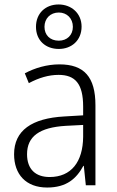

<svg xmlns="http://www.w3.org/2000/svg" viewBox="-20 -829 523 859"><path d="M243 -610C301 -610 345 -649 345 -710C345 -769 300 -809 242 -809C184 -809 141 -770 141 -709C141 -648 184 -610 243 -610ZM243 -647C203 -647 179 -673 179 -709C179 -746 205 -773 243 -773C279 -773 306 -747 306 -709C306 -672 280 -647 243 -647ZM246 -541C190 -541 136 -525 91 -501L109 -457C154 -481 198 -494 242 -494C316 -494 352 -455 352 -352V-313L268 -308C122 -300 43 -245 43 -139C43 -49 96 10 191 10C278 10 322 -30 353 -87H355L364 0H407V-358C407 -485 356 -541 246 -541ZM274 -266 352 -270V-217C351 -105 299 -37 202 -37C139 -37 101 -72 101 -139C101 -219 157 -259 274 -266Z"/></svg>

Font: Noto Sans Malayalam SemiCondensed Light
Style: Regular
Weight: 300
Width: 4
Designer: Jelle Bosma - Monotype Design Team
Foundry: Monotype Imaging Inc.
Version: Version 2.104